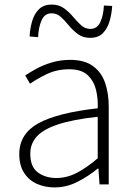

<svg xmlns="http://www.w3.org/2000/svg" viewBox="-20 -804 582 837"><path d="M218 13Q176 13 141 -2.5Q106 -18 85 -50.5Q64 -83 64 -132Q64 -220 146.5 -266Q229 -312 406 -332Q408 -374 398.5 -412.5Q389 -451 362 -476.5Q335 -502 282 -502Q227 -502 183 -480.5Q139 -459 111 -439L90 -475Q109 -488 138 -504Q167 -520 205 -531.5Q243 -543 286 -543Q349 -543 386 -515.5Q423 -488 438.5 -442Q454 -396 454 -340V0H414L409 -69H406Q366 -36 318 -11.5Q270 13 218 13ZM225 -28Q271 -28 314 -50Q357 -72 406 -114V-295Q297 -283 232.5 -261.5Q168 -240 140 -208.5Q112 -177 112 -134Q112 -76 145.5 -52Q179 -28 225 -28ZM373 -639Q342 -639 320 -655Q298 -671 280.5 -692.5Q263 -714 245.5 -730Q228 -746 205 -746Q175 -746 161.5 -716Q148 -686 146 -642L109 -645Q111 -680 120 -711.5Q129 -743 149.5 -763.5Q170 -784 206 -784Q237 -784 259 -768Q281 -752 298.5 -731Q316 -710 333.5 -694Q351 -678 374 -678Q404 -678 417.5 -708Q431 -738 433 -780L469 -778Q467 -744 458 -712.5Q449 -681 429 -660Q409 -639 373 -639Z"/></svg>

Font: Noto Sans TC ExtraLight
Style: Regular
Weight: 250
Designer: Ryoko NISHIZUKA  (kana, bopomofo & ideographs); Paul D. Hunt (Latin, Greek & Cyrillic); Sandoll Communications , Soo-you
Foundry: Adobe
Version: Version 2.004-H2;hotconv 1.0.118;makeotfexe 2.5.65603